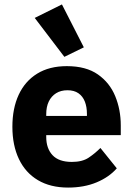

<svg xmlns="http://www.w3.org/2000/svg" viewBox="-20 -836 602 868"><path d="M288 12Q208 12 151.5 -21.5Q95 -55 65.5 -117Q36 -179 36 -263Q36 -346 64.5 -407.5Q93 -469 148 -503Q203 -537 282 -537Q369 -537 422.5 -499.5Q476 -462 501 -401Q526 -340 526 -269V-225H189V-217Q189 -165 217.5 -134.5Q246 -104 305 -104Q352 -104 380.5 -123Q409 -142 434 -167L508 -75Q473 -35 416.5 -11.5Q360 12 288 12ZM285 -428Q255 -428 233.5 -414.5Q212 -401 200.5 -377Q189 -353 189 -320V-312H373V-321Q373 -353 363.5 -377Q354 -401 334.5 -414.5Q315 -428 285 -428ZM271 -579 137 -755 260 -816 359 -622Z"/></svg>

Font: IBM Plex Sans
Style: Regular
Weight: 400
Designer: Mike Abbink, Paul van der Laan, Pieter van Rosmalen
Foundry: Bold Monday
Version: Version 3.201